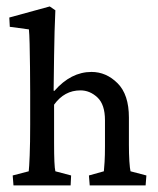

<svg xmlns="http://www.w3.org/2000/svg" viewBox="-20 -564 480 584"><path d="M21 0 18.6 -30.3 67.4 -43Q68.8 -54.2 70.3 -91.3Q71.8 -128.4 71.8 -185.5V-283.7Q71.8 -319.3 71.3 -359.1Q70.8 -398.9 70.1 -430.7Q69.3 -462.4 67.9 -474.6L9.8 -482.4L8.3 -510.7L131.3 -544.4L148.4 -532.7Q147 -500.5 146 -468Q145 -435.5 144.5 -393.3Q144 -351.1 143.1 -288.1L145.5 -287.6Q195.8 -345.2 258.3 -345.2Q303.2 -345.2 337.6 -310.8Q372.1 -276.4 372.1 -206.5V-123.5Q372.1 -96.2 373.5 -73.5Q375 -50.8 377 -43L425.3 -30.3L422.9 0H252.9L250.5 -30.3L295.9 -43Q296.9 -51.8 298.1 -71.3Q299.3 -90.8 299.3 -119.6V-198.2Q299.3 -246.1 276.4 -267.6Q253.4 -289.1 224.6 -289.1Q175.8 -289.1 144.5 -245.6V-128.9Q144.5 -58.6 148.4 -43L196.3 -30.3L194.8 0Z"/></svg>

Font: Lateef
Style: Regular
Weight: 400
Designer: SIL International
Foundry: SIL International
Version: Version 4.200